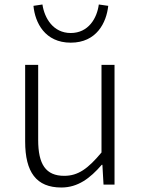

<svg xmlns="http://www.w3.org/2000/svg" viewBox="-20 -822 630 855"><path d="M253 13C327 13 381 -28 433 -88H436L441 0H490V-533H432V-143C372 -71 328 -39 266 -39C184 -39 150 -90 150 -199V-533H92V-192C92 -55 142 13 253 13ZM295 -632C410 -632 454 -721 462 -796L420 -802C412 -741 374 -675 295 -675C217 -675 178 -741 169 -802L129 -796C136 -721 180 -632 295 -632Z"/></svg>

Font: Noto Sans JP Light
Style: Regular
Weight: 300
Designer: Ryoko NISHIZUKA (kana & ideographs); Paul D. Hunt (Latin, Greek & Cyrillic); Wenlong ZHANG (bopomofo); Sandoll Communica
Foundry: Adobe Systems Incorporated
Version: Version 1.004;PS 1.004;hotconv 1.0.82;makeotf.lib2.5.63406